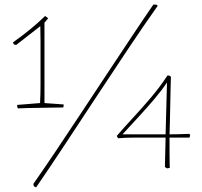

<svg xmlns="http://www.w3.org/2000/svg" viewBox="-20 -721 873 829"><path d="M57 -253Q54 -258 54 -268L153 -276Q155 -317 155 -356Q155 -395 155 -425Q155 -444 155 -476.5Q155 -509 155 -544.5Q155 -580 154 -608L50 -527L40 -529L36 -538Q73 -564 108 -592.5Q143 -621 175 -652L188 -642L172 -623V-276L255 -270Q255 -262 253 -257Q240 -257 213.5 -256.5Q187 -256 156.5 -255.5Q126 -255 99 -254.5Q72 -254 57 -253ZM136 88 126 83 124 73Q164 16 216.5 -62Q269 -140 327 -228Q385 -316 443 -403.5Q501 -491 552.5 -568.5Q604 -646 642 -701H655L661 -696Q600 -610 532 -508Q464 -406 394.5 -300.5Q325 -195 259 -95Q193 5 136 88ZM701 6 692 0 695 -127Q625 -127 571 -127Q517 -127 490 -124L484 -134Q515 -170 553.5 -211.5Q592 -253 631.5 -299.5Q671 -346 703 -395H710L718 -390Q717 -371 716.5 -337Q716 -303 715 -264.5Q714 -226 713.5 -192.5Q713 -159 712 -141Q730 -141 751 -141.5Q772 -142 797 -143L801 -139Q801 -133 798 -127H712Q712 -94 712 -64Q712 -34 712.5 -15Q713 4 713 4ZM509 -141H695L701 -365Q680 -333 647 -294Q614 -255 577.5 -215.5Q541 -176 509 -141Z"/></svg>

Font: Labrada Thin
Style: Regular
Weight: 100
Designer: Mercedes Jáuregui
Foundry: Omnibus-Type Team
Version: Version 1.000; ttfautohint (v1.8.4.7-5d5b)